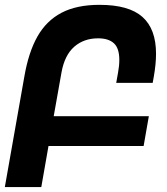

<svg xmlns="http://www.w3.org/2000/svg" viewBox="-52 -754 672 774"><path d="M349 -734.5Q467.5 -734.5 522.2 -685.8Q577 -637 577 -537.5Q577 -496 568 -445L563.5 -420H416.5L424 -462Q429 -489 429 -512.5Q429 -559.5 407.2 -579.5Q385.5 -599.5 343.5 -599.5Q286 -599.5 247.2 -565.5Q208.5 -531.5 196 -462.5L164.5 -285.5H548L527 -165.5H143.5L114.5 0H-32.5L46 -444.5Q63 -543.5 99 -607Q135 -670.5 196 -702.5Q257 -734.5 349 -734.5Z"/></svg>

Font: JuliaMono ExtraBold
Style: Italic
Weight: 800
Italic angle: -9°
Monospace: yes
Designer: cormullion
Foundry: corm
Version: Version 0.057; ttfautohint (v1.8.4)